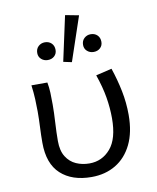

<svg xmlns="http://www.w3.org/2000/svg" viewBox="-89 -868 778 949"><g transform="rotate(-10 300.0 -393.5)"><path d="M294 12Q196 12 139.5 -40Q83 -92 83 -197Q83 -236 85 -275Q87 -314 87 -353Q87 -382 85.5 -415Q84 -448 79 -486H159Q164 -461 165 -433Q166 -405 166 -373Q166 -335 163 -284.5Q160 -234 160 -192Q160 -143 179 -113Q198 -83 228.5 -69.5Q259 -56 295 -56Q359 -56 401 -105Q443 -154 443 -257Q443 -308 434 -362Q425 -416 403 -479L483 -498Q503 -439 515 -379.5Q527 -320 527 -259Q527 -172 497.5 -111.5Q468 -51 415.5 -19.5Q363 12 294 12ZM181 -595Q162 -595 148.5 -607Q135 -619 135 -638Q135 -659 148.5 -671.5Q162 -684 181 -684Q201 -684 214 -671.5Q227 -659 227 -638Q227 -619 214 -607Q201 -595 181 -595ZM254 -573 303 -799 371 -786 296 -564ZM411 -595Q392 -595 378.5 -607Q365 -619 365 -638Q365 -659 378.5 -671.5Q392 -684 411 -684Q431 -684 444 -671.5Q457 -659 457 -638Q457 -619 444 -607Q431 -595 411 -595Z"/></g></svg>

Font: SauceCodePro NFM
Style: Regular
Weight: 400
Monospace: yes
Designer: Paul D. Hunt, Teo Tuominen
Foundry: Adobe
Version: Version 2.042;hotconv 1.1.0;makeotfexe 2.6.0;Nerd Fonts 3.3.